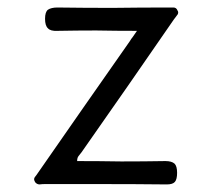

<svg xmlns="http://www.w3.org/2000/svg" viewBox="-20 -816 559 514"><path d="M346.7 -733.4Q290 -733.4 237.3 -734.4Q185.5 -734.4 133.8 -733.4Q115.2 -732.4 108.4 -740.2Q100.6 -747.1 100.6 -765.6Q100.6 -784.2 108.4 -790Q117.2 -795.9 133.8 -795.9Q207 -794.9 281.2 -794.9Q355.5 -795.9 429.7 -795.9Q436.5 -795.9 444.3 -795.9Q452.1 -795.9 455.1 -788.1Q457 -785.2 457 -783.2Q457 -778.3 454.1 -775.4Q449.2 -769.5 445.3 -763.7Q383.8 -674.8 322.3 -585.9Q259.8 -497.1 198.2 -408.2Q194.3 -403.3 190.4 -398.4Q186.5 -393.6 186.5 -384.8Q246.1 -384.8 304.7 -383.8Q364.3 -383.8 422.9 -384.8Q439.5 -384.8 447.3 -377.9Q454.1 -371.1 454.1 -353.5Q454.1 -335.9 448.2 -329.1Q442.4 -322.3 426.8 -322.3Q424.8 -322.3 423.8 -322.3Q342.8 -323.2 260.7 -323.2Q179.7 -323.2 98.6 -323.2Q92.8 -323.2 85.9 -322.3Q79.1 -322.3 74.2 -328.1Q71.3 -333 71.3 -335.9Q71.3 -338.9 73.2 -341.8Q78.1 -347.7 81.1 -352.5Q142.6 -441.4 204.1 -529.3Q265.6 -617.2 327.1 -705.1Q331.1 -711.9 335.9 -717.8Q339.8 -723.6 346.7 -733.4Z"/></svg>

Font: Das Gitter
Style: Book
Weight: 400
Version: Version 006.000